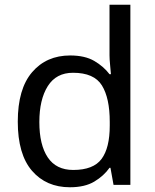

<svg xmlns="http://www.w3.org/2000/svg" viewBox="-20 -780 655 810"><path d="M275 10Q175 10 115 -59.5Q55 -129 55 -267Q55 -405 115.5 -475.5Q176 -546 276 -546Q338 -546 377.5 -523Q417 -500 442 -467H448Q447 -480 444.5 -505.5Q442 -531 442 -546V-760H530V0H459L446 -72H442Q418 -38 378 -14Q338 10 275 10ZM289 -63Q374 -63 408.5 -109.5Q443 -156 443 -250V-266Q443 -366 410 -419.5Q377 -473 288 -473Q217 -473 181.5 -416.5Q146 -360 146 -265Q146 -169 181.5 -116Q217 -63 289 -63Z"/></svg>

Font: Noto Sans Pau Cin Hau
Style: Regular
Weight: 400
Designer: Monotype Design Team
Foundry: Monotype Imaging Inc.
Version: Version 2.002; ttfautohint (v1.8.4.7-5d5b)